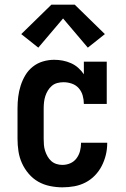

<svg xmlns="http://www.w3.org/2000/svg" viewBox="-20 -794 540 822"><path d="M247 8Q221 8 194 2.5Q167 -3 144 -16Q121 -29 103 -50Q85 -71 74 -95.5Q63 -120 59 -146.5Q55 -173 55 -200V-330Q55 -355 58 -379.5Q61 -404 68.5 -427.5Q76 -451 88.5 -472Q101 -493 120.5 -508.5Q140 -524 164 -531Q188 -538 212 -538Q231 -538 249 -534.5Q267 -531 284 -523.5Q301 -516 315 -503.5Q329 -491 339 -476V-530H437V-349H339Q339 -367 334 -385Q329 -403 317 -416.5Q305 -430 287.5 -436Q270 -442 252 -442Q238 -442 225 -438.5Q212 -435 202 -426.5Q192 -418 185 -406.5Q178 -395 174 -382.5Q170 -370 168.5 -356.5Q167 -343 167 -330V-200Q167 -187 168 -174Q169 -161 173 -148.5Q177 -136 183.5 -124.5Q190 -113 199.5 -104.5Q209 -96 221.5 -92Q234 -88 247 -88Q265 -88 281 -95Q297 -102 307.5 -116Q318 -130 322.5 -147Q327 -164 327 -182Q327 -182 327 -182Q327 -182 327 -183H439Q439 -182 439 -181.5Q439 -181 439 -181Q439 -155 433 -130.5Q427 -106 415.5 -83.5Q404 -61 386 -42.5Q368 -24 345.5 -12.5Q323 -1 298 3.5Q273 8 247 8ZM144 -590 71 -648 200 -774H300L429 -648L356 -590L250 -715Z"/></svg>

Font: Iosevka Slab
Style: Bold
Weight: 700
Monospace: yes
Designer: Belleve Invis
Foundry: Belleve Invis
Version: Version 11.1.1; ttfautohint (v1.8.3)